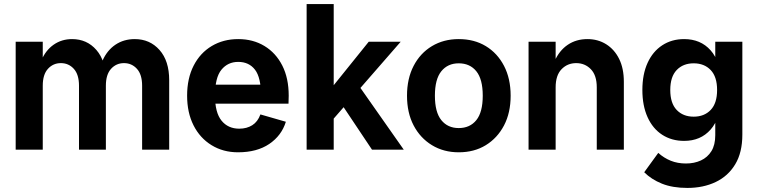

<svg xmlns="http://www.w3.org/2000/svg" viewBox="-20 -735 3723 943"><path d="M678 0V-314Q678 -369 652.5 -397Q627 -425 589 -425Q551 -425 525.5 -397Q500 -369 500 -314H461Q461 -386 483.5 -437Q506 -488 547 -515.5Q588 -543 642 -543Q716 -543 763.5 -489.5Q811 -436 811 -341V0ZM57 0V-530H190V0ZM368 0V-314Q368 -369 342.5 -397Q317 -425 279 -425Q241 -425 215.5 -397Q190 -369 190 -314H161Q161 -386 182.5 -437Q204 -488 243.5 -515.5Q283 -543 334 -543Q407 -543 453.5 -489.5Q500 -436 500 -341V0Z M1149 13Q1076 13 1019 -22Q962 -57 930.5 -119.5Q899 -182 899 -265Q899 -350 931 -412.5Q963 -475 1020 -509Q1077 -543 1150 -543Q1223 -543 1279 -509Q1335 -475 1366.5 -413Q1398 -351 1398 -265Q1398 -255 1397.5 -246Q1397 -237 1397 -226H982V-319H1299L1262 -265Q1262 -354 1232.5 -392.5Q1203 -431 1150 -431Q1099 -431 1067.5 -392.5Q1036 -354 1036 -265Q1036 -182 1068 -142.5Q1100 -103 1155 -103Q1192 -103 1219 -120Q1246 -137 1259 -173L1384 -137Q1363 -69 1302.5 -28Q1242 13 1149 13Z M1609 -141V-304L1791 -530H1948ZM1486 0V-715H1619V0ZM1807 0 1648 -238 1730 -332 1963 0Z M2233 13Q2159 13 2101.5 -22Q2044 -57 2011.5 -119Q1979 -181 1979 -265Q1979 -349 2011.5 -411.5Q2044 -474 2101.5 -508.5Q2159 -543 2233 -543Q2309 -543 2366 -508.5Q2423 -474 2455.5 -411.5Q2488 -349 2488 -265Q2488 -181 2455.5 -119Q2423 -57 2366 -22Q2309 13 2233 13ZM2233 -106Q2288 -106 2319.5 -145Q2351 -184 2351 -265Q2351 -346 2319.5 -385Q2288 -424 2233 -424Q2179 -424 2147.5 -385Q2116 -346 2116 -265Q2116 -184 2147.5 -145Q2179 -106 2233 -106Z M2911 0V-306Q2911 -365 2882 -395Q2853 -425 2810 -425Q2767 -425 2738 -395Q2709 -365 2709 -306H2680Q2680 -381 2703.5 -434Q2727 -487 2768.5 -515Q2810 -543 2865 -543Q2917 -543 2957.5 -517.5Q2998 -492 3021 -445.5Q3044 -399 3044 -333V0ZM2576 0V-530H2709V0Z M3356 188Q3283 188 3231 167Q3179 146 3144 111L3213 16Q3241 41 3274.5 54.5Q3308 68 3349 68Q3390 68 3422.5 53Q3455 38 3474 7.5Q3493 -23 3493 -71V-167L3511 -293L3493 -406V-530H3626V-74Q3626 14 3591 72Q3556 130 3495 159Q3434 188 3356 188ZM3340 -43Q3279 -43 3232.5 -73Q3186 -103 3160.5 -159.5Q3135 -216 3135 -293Q3135 -370 3160.5 -426Q3186 -482 3232.5 -512.5Q3279 -543 3340 -543Q3421 -543 3470 -488Q3519 -433 3519 -334V-252Q3519 -154 3470 -98.5Q3421 -43 3340 -43ZM3387 -162Q3439 -162 3470.5 -195Q3502 -228 3502 -293Q3502 -358 3470.5 -391Q3439 -424 3387 -424Q3335 -424 3303.5 -391Q3272 -358 3272 -293Q3272 -228 3303.5 -195Q3335 -162 3387 -162Z"/></svg>

Font: Radio Canada Big SemiBold
Style: Regular
Weight: 600
Designer: Étienne Aubert Bonn
Foundry: Coppers and Brasses
Version: Version 1.001